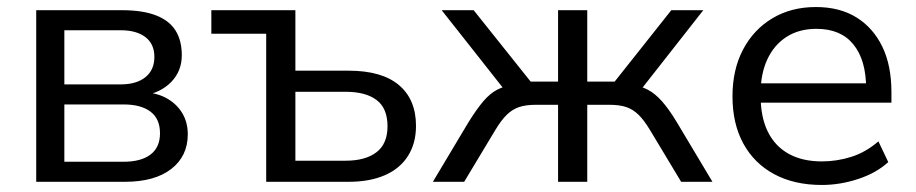

<svg xmlns="http://www.w3.org/2000/svg" viewBox="-20 -517 2605 546"><path d="M83 0V-488H327Q385 -488 423 -473.5Q461 -459 479 -430.5Q497 -402 497 -360Q497 -315 467 -284Q437 -253 387 -245V-255Q427 -253 455 -237Q483 -221 498.5 -195Q514 -169 514 -135Q514 -73 467 -36.5Q420 0 335 0ZM163 -57H331Q381 -57 408 -77.5Q435 -98 435 -138Q435 -179 408 -199.5Q381 -220 331 -220H163ZM163 -277H323Q368 -277 393.5 -297.5Q419 -318 419 -355Q419 -392 393.5 -411.5Q368 -431 323 -431H163Z M737 0V-421H581V-488H820V-316H971Q1066 -316 1114.5 -275Q1163 -234 1163 -159Q1163 -110 1140.5 -74Q1118 -38 1075 -19Q1032 0 971 0ZM820 -60H963Q1019 -60 1050.5 -84Q1082 -108 1082 -158Q1082 -209 1051 -232.5Q1020 -256 963 -256H820Z M1211 0 1312 -169Q1335 -206 1354 -228.5Q1373 -251 1394 -262Q1415 -273 1444 -276L1423 -251L1236 -488H1327L1489 -285H1567V-488H1650V-285H1728L1889 -488H1980L1794 -251L1773 -276Q1801 -273 1822 -262Q1843 -251 1862.5 -229Q1882 -207 1905 -169L2006 0H1917L1828 -148Q1811 -176 1795.5 -191Q1780 -206 1761 -212.5Q1742 -219 1713 -219H1650V0H1567V-219H1504Q1475 -219 1456 -212.5Q1437 -206 1421.5 -191Q1406 -176 1389 -148L1300 0Z M2317 9Q2239 9 2182 -21.5Q2125 -52 2094 -108.5Q2063 -165 2063 -243Q2063 -319 2093 -376Q2123 -433 2176.5 -465Q2230 -497 2300 -497Q2368 -497 2415.5 -467.5Q2463 -438 2489 -384.5Q2515 -331 2515 -255V-225H2126V-280H2460L2443 -266Q2443 -346 2407 -390.5Q2371 -435 2302 -435Q2252 -435 2216.5 -412Q2181 -389 2162 -348Q2143 -307 2143 -252V-245Q2143 -184 2163.5 -142.5Q2184 -101 2223 -79.5Q2262 -58 2317 -58Q2360 -58 2401 -71Q2442 -84 2478 -115L2506 -56Q2472 -25 2420.5 -8Q2369 9 2317 9Z"/></svg>

Font: Nunito Sans 11pt
Style: Regular
Weight: 400
Version: Version 3.101;gftools[0.9.27]